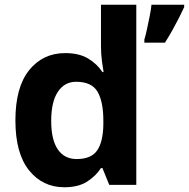

<svg xmlns="http://www.w3.org/2000/svg" viewBox="-20 -780 797 810"><path d="M251 10Q160 10 102.5 -61.5Q45 -133 45 -272Q45 -412 103 -484Q161 -556 255 -556Q314 -556 352 -533Q390 -510 412 -476H417Q414 -492 410 -522.5Q406 -553 406 -585V-760H555V0H441L412 -71H406Q384 -37 347 -13.5Q310 10 251 10ZM303 -109Q365 -109 390 -145.5Q415 -182 416 -255V-271Q416 -351 391.5 -393Q367 -435 301 -435Q252 -435 224 -392.5Q196 -350 196 -270Q196 -190 224 -149.5Q252 -109 303 -109ZM757 -750Q747 -728 734.5 -703.5Q722 -679 707.5 -653Q693 -627 676 -600H589V-613Q595 -633 600.5 -659Q606 -685 611.5 -712Q617 -739 619 -760H757Z"/></svg>

Font: Noto Sans Gunjala Gondi
Style: Regular
Weight: 400
Designer: Ek Type
Foundry: Ek Type
Version: Version 1.004